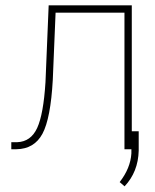

<svg xmlns="http://www.w3.org/2000/svg" viewBox="-20 -548 568 705"><path d="M463.9 -528.3V0H437V-501.5H184.1L173.8 -254.4Q166 -113.3 136 -57.1Q106 -1 40 0H21.5V-25.9H43.5Q93.3 -27.8 116.5 -78.1Q139.6 -128.4 147 -246.1L158.7 -528.3ZM437.5 136.2 419.4 120.6Q459 69.8 462.4 15.6L462.9 -65.9H489.3V5.4Q487.3 83 437.5 136.2Z"/></svg>

Font: Roboto Thin
Style: Regular
Weight: 250
Designer: Google
Version: Version 2.134; 2016